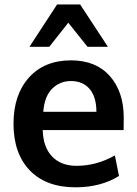

<svg xmlns="http://www.w3.org/2000/svg" viewBox="-20 -816 605 847"><path d="M109.9 -609.4 231.9 -796.4H333.5L456.1 -609.4H366.2L281.2 -715.8L197.3 -609.4ZM313 10.3Q183.6 10.3 111.6 -64.2Q39.6 -138.7 39.6 -270Q39.6 -397.9 107.4 -473.6Q175.3 -549.3 292.5 -549.8Q403.3 -549.8 464.6 -480.5Q525.9 -411.1 525.9 -296.4Q525.9 -288.1 525.6 -269.5Q525.4 -251 525.4 -242.2H168.5Q170.4 -167 209.7 -125.7Q249 -84.5 317.9 -84.5Q405.8 -84.5 486.8 -130.4L504.9 -39.6Q424.3 10.3 313 10.3ZM170.9 -322.8H405.3Q405.3 -388.2 375.5 -423.3Q345.7 -458.5 293 -458.5Q243.7 -458.5 209.7 -424.3Q175.8 -390.1 170.9 -322.8Z"/></svg>

Font: Oxygen
Style: Bold
Weight: 700
Designer: vernon adams
Foundry: Vernon Adams
Version: Version 0.2.3 webfont; ttfautohint (v0.93.3-1d66) -l 8 -r 50